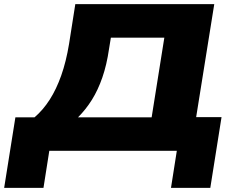

<svg xmlns="http://www.w3.org/2000/svg" viewBox="-65 -725 1134 923"><path d="M-45 178 9 -161H101Q142 -196 174 -246Q206 -296 229.5 -362.5Q253 -429 267 -514L297 -705H965L878 -162H1000L946 178H757L785 0H172L144 178ZM310 -161H664L725 -544H468L459 -489Q448 -413 427 -352.5Q406 -292 377 -245.5Q348 -199 310 -161Z"/></svg>

Font: Nunito Sans 10pt Expanded Black
Style: Italic
Weight: 900
Width: 7
Italic angle: -9°
Designer: Vernon Adams
Foundry: Vernon Adams
Version: Version 3.101;gftools[0.9.27]